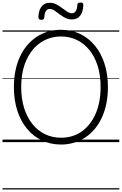

<svg xmlns="http://www.w3.org/2000/svg" viewBox="-20 -1126 965 1521"><path d="M464 19Q381 19 312.5 -13.5Q244 -46 194 -106Q144 -166 117 -250Q90 -334 90 -436Q90 -504 102 -564Q114 -624 137 -674.5Q160 -725 193.5 -765Q227 -805 268.5 -833Q310 -861 359.5 -875.5Q409 -890 464 -890Q546 -890 614 -857.5Q682 -825 731.5 -765Q781 -705 808 -621.5Q835 -538 835 -436Q835 -368 823 -308Q811 -248 788 -197Q765 -146 732 -106Q699 -66 657.5 -38.5Q616 -11 567.5 4Q519 19 464 19ZM464 -35Q509 -35 550 -47Q591 -59 626 -83.5Q661 -108 688.5 -142.5Q716 -177 736 -221.5Q756 -266 766.5 -320Q777 -374 777 -436Q777 -529 754 -603Q731 -677 688.5 -729.5Q646 -782 589 -809.5Q532 -837 464 -837Q418 -837 377 -824.5Q336 -812 300.5 -788Q265 -764 237.5 -729.5Q210 -695 189.5 -650.5Q169 -606 158.5 -552Q148 -498 148 -436Q148 -343 171.5 -269Q195 -195 237.5 -142.5Q280 -90 337.5 -62.5Q395 -35 464 -35ZM307 -969Q284 -969 284 -990Q286 -1045 309.5 -1074.5Q333 -1104 372 -1104Q402 -1104 426 -1091.5Q450 -1079 471 -1063Q492 -1047 511.5 -1034Q531 -1021 550 -1021Q570 -1021 580.5 -1038.5Q591 -1056 593 -1088Q594 -1106 617 -1106Q630 -1106 635 -1101.5Q640 -1097 640 -1085Q638 -1031 615 -1001.5Q592 -972 549 -972Q521 -972 497 -984.5Q473 -997 452 -1013Q431 -1029 412 -1042Q393 -1055 373 -1055Q354 -1055 343.5 -1038.5Q333 -1022 331 -989Q330 -978 324.5 -973.5Q319 -969 307 -969ZM0 365H925V375H0ZM0 -20H925V0H0ZM0 -505H925V-500H0ZM0 -885H925V-875H0Z"/></svg>

Font: Playwrite IT Moderna Guides
Style: Regular
Weight: 400
Designer: Veronika Burian, José Scaglione
Foundry: TypeTogether
Version: Version 1.003